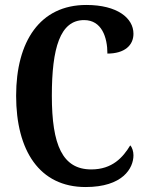

<svg xmlns="http://www.w3.org/2000/svg" viewBox="-20 -744 592 774"><path d="M325 10C475 10 518 -66 518 -118C518 -133 513 -150 505 -158C476 -110 433 -61 348 -61C232 -61 189 -159 189 -358C189 -550 222 -663 319 -663C390 -663 413 -594 413 -528C482 -528 518 -561 518 -608C518 -671 453 -724 328 -724C141 -724 45 -577 45 -358C45 -137 139 10 325 10Z"/></svg>

Font: Noto Serif Sinhala ExtraCondensed
Style: Bold
Weight: 700
Width: 2
Designer: Jelle Bosma - Monotype Design Team
Foundry: Monotype Imaging Inc.
Version: Version 2.007